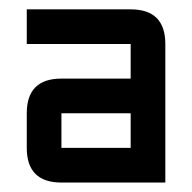

<svg xmlns="http://www.w3.org/2000/svg" viewBox="-20 -447 406 406"><path d="M329.6 -61H109.9Q36.6 -61 36.6 -134.3V-207.5Q36.6 -280.8 109.9 -280.8H256.3V-354H36.6V-427.2H256.3Q329.6 -427.2 329.6 -354ZM109.9 -134.3H256.3V-207.5H109.9Z"/></svg>

Font: BabelStone Khitan Seal Glyphs
Style: Regular
Weight: 400
Designer: Andrew West
Foundry: BabelStone
Version: Version 1.004